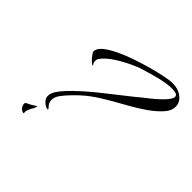

<svg xmlns="http://www.w3.org/2000/svg" viewBox="-153 -765 923 923"><g transform="rotate(45 308.0 -303.5)"><path d="M181 -95Q168 -100 156 -112.5Q144 -125 144 -140Q144 -158 156 -177Q168 -196 184.5 -213.5Q201 -231 213 -243Q270 -297 325 -339.5Q380 -382 441 -431Q468 -454 495.5 -475Q523 -496 548 -521Q580 -553 580 -569Q580 -580 569.5 -584Q559 -588 542 -588Q533 -588 522 -587Q511 -586 500 -584Q470 -579 437.5 -570Q405 -561 380.5 -553.5Q356 -546 350 -543Q299 -522 254.5 -494Q210 -466 190 -437Q186 -430 186 -420Q186 -411 189 -406Q194 -399 194 -397Q194 -396 193 -396Q188 -396 172 -412Q169 -414 158.5 -428Q148 -442 148 -447Q148 -467 170.5 -486Q193 -505 230 -523Q267 -541 310.5 -556Q354 -571 395.5 -582.5Q437 -594 469.5 -600.5Q502 -607 517 -608Q560 -610 588 -589.5Q616 -569 616 -538Q616 -511 593 -485Q567 -456 530.5 -430.5Q494 -405 454.5 -383Q415 -361 380 -341Q329 -312 291.5 -284.5Q254 -257 213 -213Q198 -197 184 -178Q170 -159 170 -139Q170 -121 184 -106Q186 -104 188.5 -101Q191 -98 191 -96Q191 -93 181 -95ZM120 1Q112 1 102 -7.5Q92 -16 90 -31V-34Q90 -40 98 -44Q112 -50 120.5 -55.5Q129 -61 142 -69Q144 -70 144 -67Q143 -63 141 -58Q139 -53 138 -51Q137 -50 131.5 -40Q126 -30 122.5 -19Q119 -8 122 -3Q122 1 120 1Z"/></g></svg>

Font: The Nautigal
Style: Regular
Weight: 400
Designer: Robert E. Leuschke
Foundry: Robert E. Leuschke
Version: Version 1.100; ttfautohint (v1.8.3)